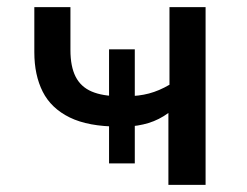

<svg xmlns="http://www.w3.org/2000/svg" viewBox="-20 -517 690 537"><path d="M451 0V-201Q425 -182 395.5 -173Q366 -164 334 -163L357 -181V-60H285V-181L312 -163Q227 -163 175 -188.5Q123 -214 99.5 -260.5Q76 -307 76 -371V-497H177V-377Q177 -331 191.5 -302.5Q206 -274 236.5 -261Q267 -248 314 -248L285 -237V-379H357V-237L335 -248Q368 -248 396.5 -255.5Q425 -263 454 -280V-497H555V0Z"/></svg>

Font: Nunito Sans 7pt Medium
Style: Regular
Weight: 500
Designer: Vernon Adams
Foundry: Vernon Adams
Version: Version 3.101;gftools[0.9.27]